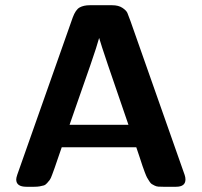

<svg xmlns="http://www.w3.org/2000/svg" viewBox="-20 -714 773 734"><path d="M42 -28Q42 -34 46 -46L258 -647Q269 -677 284.5 -685.5Q300 -694 323 -694H409Q433 -694 448 -684Q463 -674 467 -664.5Q471 -655 479 -633L686 -45Q689 -36 689 -28Q689 0 653 0H604Q593 0 585.5 -0.5Q578 -1 571 -4.5Q564 -8 560 -10.5Q556 -13 550.5 -21.5Q545 -30 542 -35.5Q539 -41 533.5 -55.5Q528 -70 524.5 -80.5Q521 -91 514 -112.5Q507 -134 501 -151H216Q209 -132 201 -107.5Q193 -83 189 -72.5Q185 -62 179.5 -46.5Q174 -31 170 -26Q166 -21 160 -14Q154 -7 147 -5Q140 -3 131.5 -1.5Q123 0 111 0H81Q42 0 42 -28ZM246 -237H471Q371 -526 359 -569Q351 -539 325.5 -465Q300 -391 274 -317.5Q248 -244 246 -237Z"/></svg>

Font: CMU Sans Serif
Style: Bold
Weight: 700
Version: Version 0.7.0